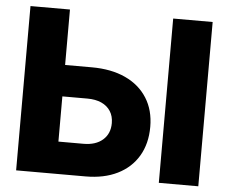

<svg xmlns="http://www.w3.org/2000/svg" viewBox="-52 -788 1008 847"><g transform="rotate(5 452.5 -364.0)"><path d="M158.2 -481.9H342.8Q428.7 -481.9 491.5 -452.9Q554.2 -423.8 588.1 -370.1Q622.1 -316.4 622.1 -242.7Q622.1 -168 589.8 -113.5Q557.6 -59.1 498 -29.5Q438.5 0 356.4 0H49.3V-727.5H224.1V-142.6H335Q389.2 -142.6 420.4 -169.9Q451.7 -197.3 451.7 -244.1Q451.7 -274.9 437.5 -297.1Q423.3 -319.3 397.2 -331.1Q371.1 -342.8 335 -342.8H158.2ZM856 -727.5V0H681.2V-727.5Z"/></g></svg>

Font: Inter 28pt ExtraBold
Style: Regular
Weight: 800
Designer: Rasmus Andersson
Foundry: rsms
Version: Version 4.001;git-66647c0bb